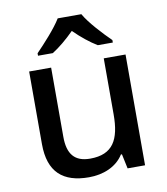

<svg xmlns="http://www.w3.org/2000/svg" viewBox="-86 -838 802 920"><g transform="rotate(-10 315.0 -378.0)"><path d="M372 -766H257C230 -721 170 -656 133 -618V-606H205C240 -628 277 -659 313 -695C349 -659 389 -627 424 -606H497V-618C459 -655 397 -721 372 -766ZM547 -539H441V-266C441 -144 405 -77 294 -77C219 -77 185 -118 185 -202V-539H78V-186C78 -49 147 10 273 10C341 10 407 -15 442 -71H447L462 0H547Z"/></g></svg>

Font: Noto Sans Arabic UI Md
Style: Regular
Weight: 500
Designer: Monotype Design Team, Nadine Chahine and Nizar Qandah
Foundry: Monotype Imaging Inc.
Version: Version 2.010